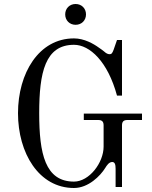

<svg xmlns="http://www.w3.org/2000/svg" viewBox="-20 -922 760 960"><path d="M306 -850C306 -820 328 -798 358 -798C388 -798 410 -820 410 -850C410 -880 388 -902 358 -902C328 -902 306 -880 306 -850ZM70 -356C70 -157 174 18 350 18C422 18 482 -43 506 -82C514 -95 525 -112 541 -112C554 -112 558 -100 558 -78V13H590V-295C590 -314 598 -322 617 -322H690V-354H399V-322H471C490 -322 498 -314 498 -295V-189C498 -108 426 -14 350 -14C206 -14 176 -153 176 -356C176 -560 206 -698 350 -698C429 -698 519 -614 565 -444H590V-722H565L548 -673C542 -658 539 -651 528 -651C519 -651 511 -655 500 -665C494 -670 486 -676 474 -684C448 -703 401 -730 350 -730C174 -730 70 -556 70 -356Z"/></svg>

Font: Old Standard
Style: Regular
Weight: 400
Designer: Alexey Kryukov <alexios@thessalonica.org.ru>
Version: Version 2.0